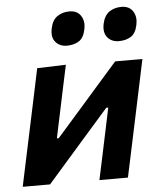

<svg xmlns="http://www.w3.org/2000/svg" viewBox="-52 -773 684 818"><g transform="rotate(-5 290.0 -363.5)"><path d="M12 0Q23.5 -54.5 34.2 -104.5Q45 -154.5 58 -216.5L68.5 -266Q84 -338 95 -391Q106 -444 117.5 -498L240.5 -502Q230 -453 220 -406.2Q210 -359.5 197 -297L175 -193H183L303 -329.5Q338.5 -370 376 -412.8Q413.5 -455.5 451 -498H567.5Q556 -443.5 545 -391.5Q534 -339.5 518.5 -266L508 -216.5Q495 -155 484.2 -104.2Q473.5 -53.5 462 0H340Q351 -51 360.8 -97.2Q370.5 -143.5 382.5 -200L404.5 -304.5H396L280.5 -173Q243 -130 205 -86.8Q167 -43.5 129 0ZM474.5 -582.5Q443.5 -582.5 426 -603.5Q408.5 -624.5 416 -661.5Q423.5 -696.5 445.2 -711.8Q467 -727 497.5 -727Q530.5 -727 546 -703.8Q561.5 -680.5 555 -647Q547.5 -609 526 -595.8Q504.5 -582.5 474.5 -582.5ZM252.5 -582.5Q221.5 -582.5 203.8 -603.5Q186 -624.5 194 -661.5Q201 -696.5 223 -711.8Q245 -727 275.5 -727Q308 -727 323.5 -703.8Q339 -680.5 332.5 -647Q325 -609 303.5 -595.8Q282 -582.5 252.5 -582.5Z"/></g></svg>

Font: Commissioner SemiBold
Style: Italic
Weight: 600
Italic angle: -12°
Designer: Kostas Bartsokas
Foundry: Kostas Bartsokas
Version: Version 1.000; ttfautohint (v1.8.3)